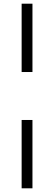

<svg xmlns="http://www.w3.org/2000/svg" viewBox="-20 -770 293 1040"><path d="M155.8 -750V-379.9H97.2V-750ZM155.8 -120.1V250H97.2V-120.1Z"/></svg>

Font: Stilu Light
Style: Italic
Weight: 300
Italic angle: -10°
Designer: Genilson Lima Santos
Foundry: Genilson Lima Santos
Version: Version 1.200;PS 001.200;hotconv 1.0.88;makeotf.lib2.5.64775